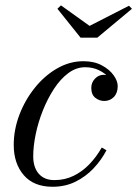

<svg xmlns="http://www.w3.org/2000/svg" viewBox="-20 -704 524 734"><path d="M181 10Q109 10 70.8 -34.5Q32.5 -79 32.5 -150Q32.5 -208 54 -264.8Q75.5 -321.5 112.8 -368Q150 -414.5 198 -442.2Q246 -470 299 -470Q340 -470 369.2 -454.2Q398.5 -438.5 414.2 -416.5Q430 -394.5 430 -375Q430 -348.5 415.2 -333.2Q400.5 -318 378.5 -318Q360 -318 344.5 -330Q329 -342 329 -368Q329 -388.5 343 -403.2Q357 -418 376 -418Q390.5 -418 402.5 -414.5Q414.5 -411 421.8 -401.8Q429 -392.5 429 -375H410Q410 -390.5 396 -407.2Q382 -424 358.5 -435.5Q335 -447 305.5 -447Q271.5 -447 241.2 -424.5Q211 -402 186.5 -364.5Q162 -327 144 -282Q126 -237 116.5 -191Q107 -145 107 -106.5Q107 -64 128.2 -39.8Q149.5 -15.5 188 -15.5Q228 -15.5 261.2 -31.8Q294.5 -48 321.5 -76Q348.5 -104 369 -140L387 -129.5Q367.5 -92 337.5 -60.2Q307.5 -28.5 268.2 -9.2Q229 10 181 10ZM288 -560 199.5 -670.5 213 -683.5 322.5 -605 473 -682 484.5 -670.5 352 -560Z"/></svg>

Font: Bodoni Moda
Style: Italic
Weight: 400
Italic angle: -13°
Designer: Owen Earl
Foundry: indestructible type
Version: Version 2.005